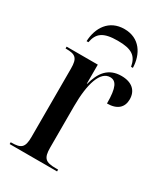

<svg xmlns="http://www.w3.org/2000/svg" viewBox="-185 -829 794 912"><g transform="rotate(30 211.5 -373.0)"><path d="M94 -606H104C114 -659 142 -682 222 -682C300 -682 328 -660 338 -606H348C346 -680 306 -746 222 -746C137 -746 97 -680 94 -606ZM22 0H282V-10H269C213 -10 197 -23 197 -82V-309C197 -433 224 -514 277 -514C310 -514 326 -486 326 -398C382 -398 410 -425 410 -469C410 -516 379 -546 321 -546C248 -546 215 -498 198 -432H196V-536H25V-526H28C80 -526 95 -513 95 -456V-81C95 -23 79 -10 26 -10H22Z"/></g></svg>

Font: Noto Serif Display Condensed Medium
Style: Regular
Weight: 500
Width: 3
Designer: Monotype Design Team
Foundry: Monotype Imaging Inc.
Version: Version 2.009